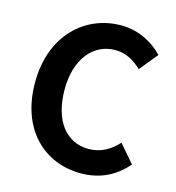

<svg xmlns="http://www.w3.org/2000/svg" viewBox="-113 -850 881 961"><g transform="rotate(15 328.0 -370.0)"><path d="M392 14C489 14 568 -24 629 -95L550 -187C511 -144 462 -114 398 -114C281 -114 206 -211 206 -372C206 -531 289 -627 401 -627C457 -627 500 -601 538 -565L615 -659C567 -709 493 -754 398 -754C211 -754 54 -611 54 -367C54 -120 206 14 392 14Z"/></g></svg>

Font: Noto Sans TC
Style: Bold
Weight: 700
Designer: Ryoko NISHIZUKA 西塚涼子 (kana, bopomofo & ideographs); Paul D. Hunt (Latin, Greek & Cyrillic); Sandoll Communications 산돌커뮤니
Foundry: Adobe
Version: Version 2.004;hotconv 1.0.118;makeotfexe 2.5.65603